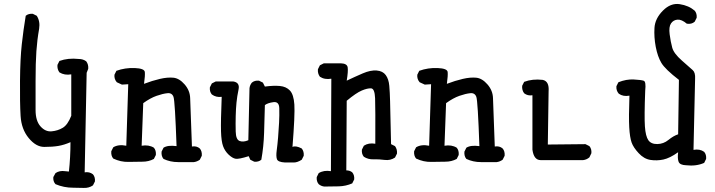

<svg xmlns="http://www.w3.org/2000/svg" viewBox="-20 -797 3540 951"><path d="M342.8 132.8Q295.9 132.8 254.9 115.2Q242.2 101.6 244.1 80.1L254.9 60.5Q274.4 46.9 301.8 50.8L321.3 52.7Q325.2 17.6 327.1 -19Q329.1 -55.7 329.1 -92.8Q297.9 -79.1 269 -74.2Q240.2 -69.3 199.2 -69.3Q158.2 -69.3 122.1 -113.3Q85.9 -157.2 82 -222.7Q78.1 -288.1 79.1 -397.5Q80.1 -506.8 87.9 -577.6Q95.7 -648.4 107.4 -718.8Q121.1 -730.5 142.6 -728.5L162.1 -718.8Q179.7 -691.4 173.8 -654.3Q164.1 -599.6 160.2 -543.5Q156.2 -487.3 156.2 -396.5Q156.2 -305.7 156.2 -252Q156.2 -198.2 180.7 -170.9Q205.1 -143.6 235.8 -146.5Q266.6 -149.4 291 -164.1Q315.4 -178.7 333 -223.6V-428.7Q299.8 -422.9 274.4 -438.5Q262.7 -454.1 264.6 -475.6L274.4 -495.1Q317.4 -510.7 370.1 -504.9Q391.6 -504.9 407.2 -493.2Q418.9 -477.5 417 -456.1L409.2 -436.5L399.4 56.6Q422.9 52.7 440.4 66.4Q452.1 80.1 450.2 101.6L440.4 121.1Q420.9 134.8 394.5 133.8Q368.2 132.8 342.8 132.8Z M862.3 5.9Q823.2 5.9 790 -9.8Q778.3 -23.4 780.3 -45.9L790 -65.4Q811.5 -79.1 854.5 -73.2Q846.7 -295.9 839.4 -316.9Q832 -337.9 809.1 -335.4Q786.1 -333 755.4 -322.3Q724.6 -311.5 689.5 -286.1L681.6 -75.2Q716.8 -81.1 742.2 -65.4Q753.9 -51.8 752 -29.3L742.2 -9.8Q716.8 3.9 685.5 3.9Q654.3 3.9 616.2 4.9Q578.1 5.9 541 -11.7Q529.3 -25.4 531.2 -47.9L541 -67.4Q566.4 -83 605.5 -75.2L615.2 -379.9L584 -377.9L558.6 -389.6Q544.9 -405.3 546.9 -426.8L556.6 -446.3Q599.6 -461.9 647.5 -460Q695.3 -458 697.3 -440.4Q699.2 -422.9 693.4 -381.8Q734.4 -397.5 772 -406.2Q809.6 -415 838.9 -412.1Q868.2 -409.2 894.5 -378.9Q920.9 -348.6 921.9 -310.5Q922.9 -272.5 930.7 -71.3Q954.1 -75.2 969.7 -61.5Q981.4 -47.9 979.5 -25.4L969.7 -5.9Q956.1 3.9 940.4 5.9Z M1391.6 7.8Q1356.4 5.9 1351.6 -8.8Q1346.7 -23.4 1350.6 -52.2Q1354.5 -81.1 1357.4 -116.2Q1360.4 -151.4 1362.3 -189.5Q1364.3 -227.5 1363.3 -261.2Q1362.3 -294.9 1334 -291Q1305.7 -287.1 1292 -276.4Q1290 -208 1288.1 -139.6Q1286.1 -71.3 1274.4 -5.9Q1260.7 5.9 1239.3 3.9L1219.7 -5.9L1211.9 -23.4Q1162.1 -7.8 1146.5 -10.7Q1130.9 -13.7 1112.3 -31.2Q1093.8 -48.8 1085 -72.8Q1076.2 -96.7 1074.7 -146Q1073.2 -195.3 1078.1 -317.4Q1050.8 -313.5 1029.3 -329.1Q1017.6 -342.8 1019.5 -364.3L1029.3 -383.8L1048.8 -393.6H1134.8Q1168.9 -388.7 1161.6 -354Q1154.3 -319.3 1151.4 -289.1Q1148.4 -258.8 1147.5 -222.2Q1146.5 -185.5 1147.5 -145.5Q1148.4 -105.5 1167 -98.6Q1185.5 -91.8 1210 -102.5L1215.8 -360.4Q1217.8 -376 1227.5 -387.7Q1241.2 -399.4 1262.7 -397.5L1282.2 -387.7L1292 -368.2Q1335 -374 1366.2 -371.1Q1397.5 -368.2 1416 -348.6Q1434.6 -329.1 1438 -279.3Q1441.4 -229.5 1428.7 -69.3Q1445.3 -77.1 1474.6 -61.5Q1486.3 -46.9 1484.4 -25.4L1474.6 -5.9Q1453.1 7.8 1436 7.8Q1418.9 7.8 1391.6 7.8Z M1585.9 127Q1570.3 125 1558.6 115.2Q1546.9 101.6 1548.8 80.1L1558.6 60.5Q1584 44.9 1619.1 50.8L1621.1 -407.2Q1587.9 -401.4 1564.5 -417Q1552.7 -432.6 1554.7 -454.1L1564.5 -473.6L1584 -483.4H1668Q1699.2 -482.4 1702.1 -463.4Q1705.1 -444.3 1697.3 -397.5Q1738.3 -417 1776.9 -433.6Q1815.4 -450.2 1845.7 -447.8Q1876 -445.3 1890.6 -425.3Q1905.3 -405.3 1908.2 -372.1Q1911.1 -338.9 1912.1 -296.4Q1913.1 -253.9 1917 -83L1936.5 -73.2Q1948.2 -57.6 1946.3 -36.1L1936.5 -16.6Q1913.1 -1 1884.8 -4.9Q1856.4 -8.8 1830.1 -7.8Q1803.7 -6.8 1782.2 -20.5Q1770.5 -34.2 1772.5 -55.7L1782.2 -75.2Q1805.7 -90.8 1838.9 -85Q1839.8 -262.7 1837.9 -310.5Q1835.9 -358.4 1817.9 -359.4Q1799.8 -360.4 1772 -348.6Q1744.1 -336.9 1697.3 -297.9L1695.3 46.9Q1712.9 46.9 1724.6 56.6Q1736.3 70.3 1734.4 91.8L1724.6 111.3Q1693.4 125 1658.2 126Q1623 127 1585.9 127Z M2362.3 5.9Q2323.2 5.9 2290 -9.8Q2278.3 -23.4 2280.3 -45.9L2290 -65.4Q2311.5 -79.1 2354.5 -73.2Q2346.7 -295.9 2339.4 -316.9Q2332 -337.9 2309.1 -335.4Q2286.1 -333 2255.4 -322.3Q2224.6 -311.5 2189.5 -286.1L2181.6 -75.2Q2216.8 -81.1 2242.2 -65.4Q2253.9 -51.8 2252 -29.3L2242.2 -9.8Q2216.8 3.9 2185.5 3.9Q2154.3 3.9 2116.2 4.9Q2078.1 5.9 2041 -11.7Q2029.3 -25.4 2031.2 -47.9L2041 -67.4Q2066.4 -83 2105.5 -75.2L2115.2 -379.9L2084 -377.9L2058.6 -389.6Q2044.9 -405.3 2046.9 -426.8L2056.6 -446.3Q2099.6 -461.9 2147.5 -460Q2195.3 -458 2197.3 -440.4Q2199.2 -422.9 2193.4 -381.8Q2234.4 -397.5 2272 -406.2Q2309.6 -415 2338.9 -412.1Q2368.2 -409.2 2394.5 -378.9Q2420.9 -348.6 2421.9 -310.5Q2422.9 -272.5 2430.7 -71.3Q2454.1 -75.2 2469.7 -61.5Q2481.4 -47.9 2479.5 -25.4L2469.7 -5.9Q2456.1 3.9 2440.4 5.9Z M2658.2 -3.9Q2624 -3.9 2617.2 -55.7V-325.2Q2593.8 -321.3 2576.2 -335Q2564.5 -350.6 2566.4 -372.1L2576.2 -391.6Q2617.2 -407.2 2668 -401.4Q2701.2 -394.5 2697.3 -344.7L2693.4 -81.1L2879.9 -83L2899.4 -73.2Q2911.1 -59.6 2909.2 -38.1L2899.4 -17.6Q2885.7 -5.9 2868.2 -3.9Z M3377.9 21.5Q3347.7 20.5 3341.3 4.4Q3335 -11.7 3338.9 -43Q3297.9 -13.7 3265.6 -6.8Q3233.4 0 3201.7 -4.9Q3169.9 -9.8 3143.6 -38.1Q3117.2 -66.4 3108.4 -91.3Q3099.6 -116.2 3096.7 -166Q3093.8 -215.8 3097.7 -323.2Q3066.4 -317.4 3044.9 -333Q3031.2 -348.6 3033.2 -370.1L3043 -389.6Q3082 -405.3 3119.1 -403.3Q3156.2 -401.4 3168.5 -397Q3180.7 -392.6 3175.8 -347.7Q3170.9 -219.7 3174.3 -170.9Q3177.7 -122.1 3191.4 -102.5Q3205.1 -83 3235.8 -83.5Q3266.6 -84 3291 -104Q3315.4 -124 3338.9 -131.8L3342.8 -401.4Q3274.4 -454.1 3255.9 -485.4Q3237.3 -516.6 3228 -564.9Q3218.8 -613.3 3221.7 -659.2Q3224.6 -705.1 3263.2 -744.1Q3301.8 -783.2 3346.7 -776.4Q3391.6 -769.5 3420.9 -744.1Q3432.6 -730.5 3430.7 -709L3420.9 -689.5Q3405.3 -675.8 3381.8 -679.7Q3356.4 -701.2 3335.9 -699.7Q3315.4 -698.2 3303.7 -681.2Q3292 -664.1 3296.9 -627Q3301.8 -589.8 3309.6 -561Q3317.4 -532.2 3357.4 -497.1Q3397.5 -461.9 3411.1 -449.7Q3424.8 -437.5 3422.9 -407.2L3415 -54.7Q3446.3 -60.5 3467.8 -44.9Q3479.5 -31.2 3477.5 -9.8L3467.8 9.8Q3428.7 27.3 3377.9 21.5Z"/></svg>

Font: JasonHandwriting4
Style: Regular
Weight: 400
Version: Version 1.01.21